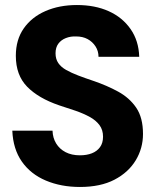

<svg xmlns="http://www.w3.org/2000/svg" viewBox="-20 -732 619 764"><path d="M298 12Q223 12 162.5 -13.5Q102 -39 67 -89Q32 -139 29 -212H189Q190 -183 203.5 -161Q217 -139 241 -126.5Q265 -114 298 -114Q325 -114 345.5 -122Q366 -130 378 -146.5Q390 -163 390 -188Q390 -215 376 -234Q362 -253 337.5 -266.5Q313 -280 281.5 -291Q250 -302 215 -313Q133 -341 88 -387Q43 -433 43 -510Q43 -574 74.5 -619Q106 -664 161 -688Q216 -712 286 -712Q358 -712 412.5 -687.5Q467 -663 499.5 -616.5Q532 -570 534 -506H372Q372 -529 360 -547.5Q348 -566 328.5 -576.5Q309 -587 283 -587Q261 -588 242 -580.5Q223 -573 212 -558Q201 -543 201 -520Q201 -497 212 -481Q223 -465 243.5 -453.5Q264 -442 291.5 -431.5Q319 -421 352 -410Q405 -392 450 -367.5Q495 -343 522 -303.5Q549 -264 549 -199Q549 -142 520 -94Q491 -46 435.5 -17Q380 12 298 12Z"/></svg>

Font: DM Sans 36pt Black
Style: Regular
Weight: 900
Designer: Colophon Foundry, Jonny Pinhorn
Foundry: Colophon Foundry
Version: Version 4.004;gftools[0.9.30]